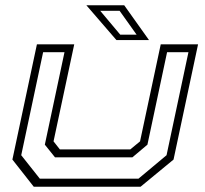

<svg xmlns="http://www.w3.org/2000/svg" viewBox="-20 -708 776 728"><path d="M108 0 27 -103 120 -540H261.5L183 -172L207 -141.5H474L511 -172L589.5 -540H731L638 -103L513 0ZM131 -30.5H505L611.5 -119.5L694.5 -510H613.5L539 -159.5L482 -111.5H188.5L150 -159.5L224.5 -510H143.5L60.5 -119.5ZM545 -556H421.5L307.5 -688H451ZM498 -576.5 433.5 -667H360L436 -576.5Z"/></svg>

Font: Tourney Expanded Light
Style: Italic
Weight: 300
Width: 7
Italic angle: -12°
Designer: Tyler Finck
Foundry: Etcetera Type Co
Version: Version 1.010; ttfautohint (v1.8.3)